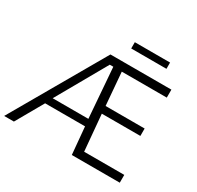

<svg xmlns="http://www.w3.org/2000/svg" viewBox="-184 -1073 1319 1283"><g transform="rotate(30 476.0 -431.5)"><path d="M776.9 -814.9V-863.3H504.9V-814.9ZM435.1 -649.4H462.4L492.2 -264.6H216.8ZM70.3 0 189.9 -210H498L517.1 0H887.2V-60.1H577.6L552.7 -339.4H850.1V-396.5H548.8L527.8 -649.4H875V-710.9H404.8L-4.9 0Z"/></g></svg>

Font: Ride Light
Style: Regular
Weight: 300
Version: Version 3.000